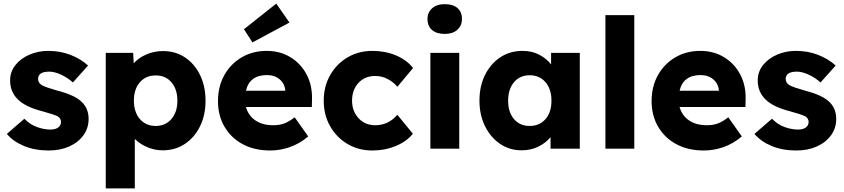

<svg xmlns="http://www.w3.org/2000/svg" viewBox="-20 -824 4678 1064"><path d="M250 10Q173 10 113 -15Q53 -40 18 -82L115 -166Q146 -134 185 -120Q224 -106 259 -106Q287 -106 302.5 -117.5Q318 -129 318 -148Q318 -168 300 -179Q282 -189 216 -207Q121 -231 78 -274Q36 -316 36 -378Q36 -427 66 -464Q96 -501 144 -521.5Q192 -542 248 -542Q314 -542 370.5 -520Q427 -498 468 -461L384 -367Q357 -392 320 -409.5Q283 -427 253 -427Q191 -427 191 -386Q191 -365 212 -352Q222 -346 244 -338.5Q266 -331 304 -320Q351 -308 385 -291.5Q419 -275 439 -253Q471 -218 471 -165Q471 -114 442.5 -74.5Q414 -35 364 -12.5Q314 10 250 10Z M566 220V-531H718L721 -473Q747 -503 790.5 -522Q834 -541 884 -541Q952 -541 1005 -506Q1058 -471 1088.5 -408.5Q1119 -346 1119 -266Q1119 -186 1088.5 -124Q1058 -62 1004.5 -26.5Q951 9 882 9Q837 9 796 -8.5Q755 -26 727 -54V220ZM843 -126Q897 -126 930 -164.5Q963 -203 963 -266Q963 -329 930.5 -367.5Q898 -406 843 -406Q788 -406 755 -368Q722 -330 722 -266Q722 -203 755 -164.5Q788 -126 843 -126Z M1478 10Q1390 10 1325 -25Q1260 -60 1224 -122Q1188 -184 1188 -263Q1188 -345 1223 -407.5Q1258 -470 1319 -506Q1380 -542 1458 -542Q1532 -542 1589.5 -507Q1647 -472 1679 -411.5Q1711 -351 1709 -274L1708 -231H1343Q1356 -184 1395 -157Q1434 -130 1495 -130Q1529 -130 1555.5 -140Q1582 -150 1613 -174L1688 -68Q1641 -28 1587 -9Q1533 10 1478 10ZM1460 -408Q1363 -408 1343 -321H1561V-322Q1558 -360 1530 -384Q1502 -408 1460 -408ZM1379 -589 1332 -662 1511 -804 1584 -699Z M2044 10Q1967 10 1906 -26Q1845 -62 1809.5 -124.5Q1774 -187 1774 -266Q1774 -345 1809.5 -407.5Q1845 -470 1906 -506Q1967 -542 2044 -542Q2115 -542 2174.5 -517Q2234 -492 2269 -447L2182 -343Q2162 -368 2129.5 -385.5Q2097 -403 2059 -403Q2002 -403 1966.5 -364.5Q1931 -326 1931 -266Q1931 -208 1967 -169Q2003 -130 2059 -130Q2097 -130 2127.5 -145Q2158 -160 2182 -188L2268 -83Q2234 -40 2173.5 -15Q2113 10 2044 10Z M2445 -636Q2400 -636 2374.5 -657.5Q2349 -679 2349 -719Q2349 -755 2374.5 -778Q2400 -801 2445 -801Q2490 -801 2515 -779.5Q2540 -758 2540 -719Q2540 -682 2514.5 -659Q2489 -636 2445 -636ZM2365 0V-531H2525V0Z M2871 9Q2804 9 2751.5 -26.5Q2699 -62 2668 -124.5Q2637 -187 2637 -266Q2637 -347 2668 -409Q2699 -471 2752.5 -506.5Q2806 -542 2876 -542Q2928 -542 2968 -521Q3008 -500 3034 -467V-531H3193V0H3031V-64Q3004 -31 2962.5 -11Q2921 9 2871 9ZM2915 -126Q2970 -126 3003 -164Q3036 -202 3036 -266Q3036 -330 3003 -368.5Q2970 -407 2915 -407Q2861 -407 2828.5 -368.5Q2796 -330 2796 -266Q2796 -202 2828.5 -164Q2861 -126 2915 -126Z M3335 0V-740H3495V0Z M3881 10Q3793 10 3728 -25Q3663 -60 3627 -122Q3591 -184 3591 -263Q3591 -345 3626 -407.5Q3661 -470 3722 -506Q3783 -542 3861 -542Q3935 -542 3992.5 -507Q4050 -472 4082 -411.5Q4114 -351 4112 -274L4111 -231H3746Q3759 -184 3798 -157Q3837 -130 3898 -130Q3932 -130 3958.5 -140Q3985 -150 4016 -174L4091 -68Q4044 -28 3990 -9Q3936 10 3881 10ZM3863 -408Q3766 -408 3746 -321H3964V-322Q3961 -360 3933 -384Q3905 -408 3863 -408Z M4393 10Q4316 10 4256 -15Q4196 -40 4161 -82L4258 -166Q4289 -134 4328 -120Q4367 -106 4402 -106Q4430 -106 4445.5 -117.5Q4461 -129 4461 -148Q4461 -168 4443 -179Q4425 -189 4359 -207Q4264 -231 4221 -274Q4179 -316 4179 -378Q4179 -427 4209 -464Q4239 -501 4287 -521.5Q4335 -542 4391 -542Q4457 -542 4513.5 -520Q4570 -498 4611 -461L4527 -367Q4500 -392 4463 -409.5Q4426 -427 4396 -427Q4334 -427 4334 -386Q4334 -365 4355 -352Q4365 -346 4387 -338.5Q4409 -331 4447 -320Q4494 -308 4528 -291.5Q4562 -275 4582 -253Q4614 -218 4614 -165Q4614 -114 4585.5 -74.5Q4557 -35 4507 -12.5Q4457 10 4393 10Z"/></svg>

Font: Lexend
Style: Bold
Weight: 700
Designer: Bonnie Shaver-Troup, Thomas Jockin
Foundry: Lexend
Version: Version 1.007; ttfautohint (v1.8.3)